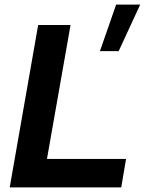

<svg xmlns="http://www.w3.org/2000/svg" viewBox="-20 -810 626 830"><path d="M285 -702H145L22 0H504L525 -123H183ZM586 -790H482L412 -589H493Z"/></svg>

Font: Geom SemiBold
Style: Bold Italic
Weight: 600
Italic angle: -10°
Version: Version 1.102